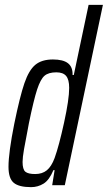

<svg xmlns="http://www.w3.org/2000/svg" viewBox="-20 -763 444 791"><path d="M15 -76Q15 -134 39 -254Q62 -366 80.5 -420Q99 -474 125.5 -496Q152 -518 198 -518Q240 -518 260 -502.5Q280 -487 279 -454H284L345 -743H404L247 0H195L205 -62H200Q183 -21 159.5 -6.5Q136 8 108 8Q58 8 36.5 -10Q15 -28 15 -76ZM205 -112Q223 -162 244 -258Q265 -354 265 -401Q265 -435 252.5 -450Q240 -465 212 -465Q180 -465 163.5 -451Q147 -437 133 -394.5Q119 -352 99 -255L94 -228Q85 -183 79 -148.5Q73 -114 73 -96Q73 -65 84.5 -55.5Q96 -46 125 -46Q154 -46 173 -61.5Q192 -77 205 -112Z"/></svg>

Font: Saira Ultra Condensed
Style: Italic
Weight: 400
Width: 1
Italic angle: -12°
Designer: Hector Gatti with collaboration of the Omnibus-Type team
Foundry: Omnibus-Type
Version: Version 1.001; ttfautohint (v1.8)